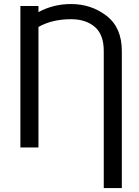

<svg xmlns="http://www.w3.org/2000/svg" viewBox="-20 -741 701 965"><path d="M592.3 204.1H501.5V-484.9Q501.5 -567.4 456.3 -606Q411.1 -644.5 336.9 -644.5Q242.2 -644.5 173.3 -605.5V0H82.5V-710.9H173.3V-680.2Q248.5 -720.7 336.9 -720.7Q438.5 -720.7 515.4 -661.6Q592.3 -602.5 592.3 -484.9Z"/></svg>

Font: LXGW WenKai Screen R
Style: Regular
Weight: 400
Designer: Fontworks Inc.
Version: Version 1.235;May 31, 2022